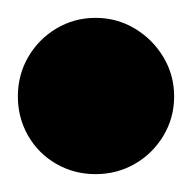

<svg xmlns="http://www.w3.org/2000/svg" viewBox="-57 -1308 215 215"><path d="M-37 -1200Q-37 -1176 -25.5 -1156Q-14 -1136 6 -1124.5Q26 -1113 50 -1113Q74 -1113 94 -1124.5Q114 -1136 126 -1156Q138 -1176 138 -1200Q138 -1224 126 -1244Q114 -1264 94 -1276Q74 -1288 50 -1288Q26 -1288 6 -1276Q-14 -1264 -25.5 -1244Q-37 -1224 -37 -1200Z"/></svg>

Font: Linefont
Style: Bold
Weight: 700
Monospace: yes
Version: Version 3.002;gftools[0.9.33]